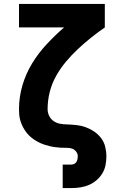

<svg xmlns="http://www.w3.org/2000/svg" viewBox="-20 -755 640 980"><path d="M300 205V85H344Q352 85 359 81.5Q366 78 370 71.5Q374 65 375.5 57.5Q377 50 377 43Q377 29 368 18Q359 7 346 3Q333 -1 319.5 -0.5Q306 0 292 -1Q278 -2 264.5 -3.5Q251 -5 238 -8Q225 -11 212 -15Q199 -19 186.5 -24.5Q174 -30 162 -37.5Q150 -45 139.5 -53.5Q129 -62 120 -72.5Q111 -83 104 -94.5Q97 -106 91.5 -118.5Q86 -131 82.5 -144.5Q79 -158 78 -171.5Q77 -185 77 -198Q77 -260 94.5 -319.5Q112 -379 144 -431.5Q176 -484 218.5 -529.5Q261 -575 307 -615H77V-735H515V-615Q479 -590 444.5 -562.5Q410 -535 377.5 -504.5Q345 -474 316.5 -440Q288 -406 266.5 -367.5Q245 -329 234 -286Q223 -243 223 -198Q223 -180 231 -163.5Q239 -147 253.5 -137Q268 -127 286 -123.5Q304 -120 322 -120Q347 -119 371 -116.5Q395 -114 418 -105.5Q441 -97 461.5 -83Q482 -69 496.5 -49.5Q511 -30 517 -6Q523 18 523 43Q523 66 518.5 88.5Q514 111 502 130.5Q490 150 472.5 165Q455 180 434 189Q413 198 390 201.5Q367 205 344 205Z"/></svg>

Font: Iosevka Curly Heavy Extended
Style: Regular
Weight: 900
Width: 7
Monospace: yes
Designer: Belleve Invis
Foundry: Belleve Invis
Version: Version 11.1.0; ttfautohint (v1.8.3)